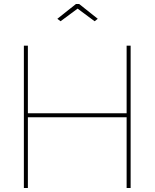

<svg xmlns="http://www.w3.org/2000/svg" viewBox="-20 -938 771 958"><path d="M266.1 -844.2 358.9 -918H375L467.8 -844.2L452.1 -832L367.2 -895L282.2 -832ZM631.8 -710V0H611.8V-353H119.1V0H99.1V-710H119.1V-373H611.8V-710Z"/></svg>

Font: Rawline Thin
Style: Regular
Weight: 250
Designer: Matt McInerney, Pablo Impallari, Rodrigo Fuenzalida
Foundry: Matt McInerney, Pablo Impallari, Rodrigo Fuenzalida
Version: Version 4.020;PS 004.020;hotconv 1.0.88;makeotf.lib2.5.64775